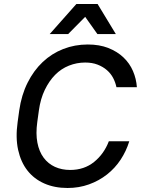

<svg xmlns="http://www.w3.org/2000/svg" viewBox="-20 -930 710 958"><path d="M317 8Q252 8 201 -14.5Q150 -37 117 -79Q84 -121 70.5 -182Q57 -243 68 -321L76 -379Q87 -456 117.5 -517Q148 -578 193 -620.5Q238 -663 295.5 -685.5Q353 -708 418 -708Q476 -708 520.5 -690.5Q565 -673 596 -643.5Q627 -614 643.5 -575.5Q660 -537 663 -495H561Q556 -519 544.5 -541Q533 -563 513.5 -580Q494 -597 467 -607.5Q440 -618 405 -618Q363 -618 324 -602.5Q285 -587 255 -556.5Q225 -526 203.5 -481.5Q182 -437 174 -379L166 -321Q158 -263 166.5 -218.5Q175 -174 197.5 -143.5Q220 -113 254 -97.5Q288 -82 330 -82Q400 -82 449.5 -122Q499 -162 523 -225H625Q610 -176 582 -133.5Q554 -91 514 -59.5Q474 -28 424 -10Q374 8 317 8ZM405 -846 320 -760H228L361 -910H467L558 -760H466Z"/></svg>

Font: Retni Sans Medium
Style: Italic
Weight: 500
Italic angle: -8°
Designer: Vitaly Kuzmin
Foundry: ParaType Ltd.
Version: Version 1.00;June 10, 2019;FontCreator 11.5.0.2425 64-bit; t